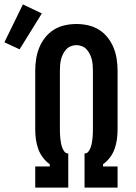

<svg xmlns="http://www.w3.org/2000/svg" viewBox="-97 -852 617 872"><path d="M63 0V-96H129V-106Q111 -119 97.5 -137Q84 -155 76.5 -176Q69 -197 66 -219.5Q63 -242 63 -264V-530Q63 -557 67 -583.5Q71 -610 81 -635Q91 -660 108 -681.5Q125 -703 147.5 -717Q170 -731 196.5 -737Q223 -743 250 -743Q277 -743 303.5 -737Q330 -731 352.5 -717Q375 -703 392 -681.5Q409 -660 419 -635Q429 -610 433 -583.5Q437 -557 437 -530V-264Q437 -242 434 -219.5Q431 -197 423.5 -176Q416 -155 402.5 -137Q389 -119 371 -106V-96H437V0H287V-155Q298 -155 304.5 -163.5Q311 -172 314.5 -182Q318 -192 320 -202Q322 -212 323 -222.5Q324 -233 324.5 -243.5Q325 -254 325 -264V-530Q325 -543 324 -556Q323 -569 320 -581.5Q317 -594 311 -606Q305 -618 296.5 -627.5Q288 -637 275.5 -642Q263 -647 250 -647Q237 -647 224.5 -642Q212 -637 203.5 -627.5Q195 -618 189 -606Q183 -594 180 -581.5Q177 -569 176 -556Q175 -543 175 -530V-264Q175 -254 175.5 -243.5Q176 -233 177 -222.5Q178 -212 180 -202Q182 -192 185.5 -182Q189 -172 195.5 -163.5Q202 -155 213 -155V0ZM-8 -628 -77 -660 7 -832 93 -791Z"/></svg>

Font: Iosevka Gothic
Style: Bold
Weight: 700
Monospace: yes
Designer: Belleve Invis
Foundry: Belleve Invis
Version: Version 15.5.1; ttfautohint (v1.8.4)